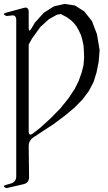

<svg xmlns="http://www.w3.org/2000/svg" viewBox="-29 -809 549 978"><path d="M352.5 -781.2 400.4 -751 439.5 -701.2 464.8 -634.8 478.5 -553.7 473.6 -494.1 462.9 -440.4 447.3 -390.6 423.8 -345.7 391.6 -302.7 351.6 -261.7 302.7 -220.7 244.1 -176.8 179.7 -134.8 141.6 -109.4Q117.2 -93.8 117.2 -64.5L119.1 92.8Q119.1 122.1 91.8 128.9L3.9 149.4Q-22.5 138.7 4.9 131.8L25.4 126Q53.7 118.2 53.7 88.9V-707Q53.7 -736.3 25.4 -729.5L3.9 -727.5Q-22.5 -738.3 4.9 -745.1L94.7 -769.5Q113.3 -774.4 117.2 -753.9V-668Q117.2 -639.6 131.8 -665L148.4 -693.4L194.3 -744.1L245.1 -776.4L299.8 -789.1ZM390.6 -605.5 382.8 -631.8 372.1 -654.3 360.4 -674.8 345.7 -693.4 330.1 -708 312.5 -720.7 281.2 -737.3 261.7 -734.4 219.7 -710.9 176.8 -671.9 133.8 -612.3 117.2 -582V-141.6Q117.2 -112.3 139.6 -129.9L174.8 -157.2L227.5 -205.1L279.3 -257.8L319.3 -307.6L350.6 -354.5L372.1 -397.5L386.7 -438.5L396.5 -477.5L399.4 -515.6L398.4 -546.9L396.5 -577.1Z"/></svg>

Font: B2 Hana
Style: Regular
Weight: 500
Version: 2020-08-05; (max)